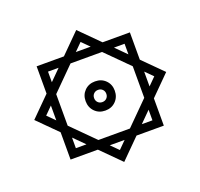

<svg xmlns="http://www.w3.org/2000/svg" viewBox="-163 -966 1421 1362"><g transform="rotate(-20 547.5 -285.0)"><path d="M196 -431V-637H402L548 -783L694 -637H900V-431L1046 -285L900 -139V67H694L548 213L402 67H196V-139L50 -285ZM429 4H667L837 -166V-404L667 -574H429L259 -404V-166ZM548 -175Q500 -175 469 -206.5Q438 -238 438 -286Q438 -333 469 -364Q500 -395 548 -395Q596 -395 627 -364Q658 -333 658 -286Q658 -238 627 -206.5Q596 -175 548 -175ZM548 -239Q568 -239 581 -252Q594 -265 594 -285Q594 -305 581 -318Q568 -331 548 -331Q528 -331 515 -318Q502 -305 502 -285Q502 -265 515 -252Q528 -239 548 -239ZM757 -574 837 -494V-574ZM259 -494 339 -574H259ZM259 4H339L259 -76ZM837 4V-76L757 4ZM900 -341V-229L956 -285ZM548 123 604 67H492ZM492 -637H604L548 -693ZM196 -229V-341L140 -285Z"/></g></svg>

Font: IBM Plex Sans Arabic SemiBold
Style: Regular
Weight: 600
Designer: Mike Abbink, Paul van der Laan, Pieter van Rosmalen, Wael Morcos, Khajak Apelian
Foundry: Bold Monday
Version: Version 1.1